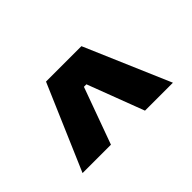

<svg xmlns="http://www.w3.org/2000/svg" viewBox="-115 -623 598 598"><g transform="rotate(45 183.5 -324.0)"><path d="M324 -125 42 -246V-402L324 -523V-400L137 -329V-318L324 -250Z"/></g></svg>

Font: Bricolage Grotesque 24pt Condensed SemiBold
Style: Regular
Weight: 600
Width: 3
Designer: Mathieu Triay
Foundry: Atelier Triay
Version: Version 1.001;gftools[0.9.33.dev8+g029e19f]